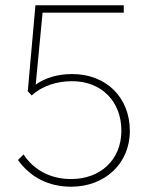

<svg xmlns="http://www.w3.org/2000/svg" viewBox="-20 -696 570 726"><path d="M249 10C376 10 471 -77 471 -201C471 -327 382 -416 253 -416C200 -416 153 -403 115 -376L141 -648H448V-676H114L85 -351L100 -335C137 -370 193 -389 253 -389C363 -389 439 -313 439 -202C439 -92 360 -19 249 -19C171 -19 108 -53 69 -112L48 -91C95 -25 165 10 249 10Z"/></svg>

Font: MV Cash Thin
Style: Regular
Weight: 100
Designer: Rodrigo Fuenzalida
Foundry: fragTYPE
Version: Version 1.100;Glyphs 3.1.2 (3151)